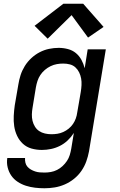

<svg xmlns="http://www.w3.org/2000/svg" viewBox="-20 -794 640 1027"><path d="M218 213Q192 213 167 210Q142 207 118.5 199.5Q95 192 74.5 178.5Q54 165 40.5 145.5Q27 126 21 101.5Q15 77 19 51H114Q113 64 116 76.5Q119 89 127 98Q135 107 145.5 113Q156 119 168 123Q180 127 192.5 128Q205 129 218 129Q235 129 252 126Q269 123 285 115Q301 107 314.5 94.5Q328 82 338 67Q348 52 353 35.5Q358 19 361 2L375 -83Q361 -61 342 -43Q323 -25 300 -13.5Q277 -2 252.5 3Q228 8 204 8Q175 8 148.5 0.5Q122 -7 102.5 -25Q83 -43 71.5 -67.5Q60 -92 56 -119Q52 -146 53.5 -174.5Q55 -203 59 -231L78 -341Q82 -367 90 -392Q98 -417 112.5 -440.5Q127 -464 147.5 -483Q168 -502 192 -514.5Q216 -527 242 -532.5Q268 -538 294 -538Q319 -538 343.5 -531.5Q368 -525 386 -510Q404 -495 415.5 -474Q427 -453 433 -429L449 -530H546L456 16Q451 43 441.5 69.5Q432 96 415.5 120Q399 144 376 162.5Q353 181 326.5 192.5Q300 204 272.5 208.5Q245 213 218 213ZM255 -76Q271 -76 287 -78.5Q303 -81 318.5 -88Q334 -95 347.5 -106Q361 -117 370.5 -131Q380 -145 385.5 -160.5Q391 -176 393 -192Q398 -219 402.5 -246.5Q407 -274 412 -302Q415 -320 416 -338.5Q417 -357 414 -374Q411 -391 403.5 -406.5Q396 -422 383.5 -433.5Q371 -445 354 -449.5Q337 -454 318 -454Q301 -454 284 -451Q267 -448 250.5 -440Q234 -432 220 -420Q206 -408 196 -393Q186 -378 180.5 -361Q175 -344 172 -327L154 -217Q151 -200 150.5 -182Q150 -164 154 -147.5Q158 -131 167 -116.5Q176 -102 189.5 -93Q203 -84 220 -80Q237 -76 255 -76ZM235 -587 165 -656 319 -774H425L534 -650L451 -593L363 -713Z"/></svg>

Font: Iosevka Curly Medium Extended
Style: Italic
Weight: 500
Width: 7
Italic angle: -9°
Monospace: yes
Designer: Belleve Invis
Foundry: Belleve Invis
Version: Version 11.1.0; ttfautohint (v1.8.3)